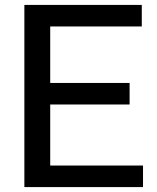

<svg xmlns="http://www.w3.org/2000/svg" viewBox="-20 -760 636 780"><path d="M79 0V-740H556V-652.5H184V-87.5H561V0ZM144 -335.5V-423H506.5V-335.5Z"/></svg>

Font: Encode Sans SC Medium
Style: Regular
Weight: 500
Version: Version 3.002